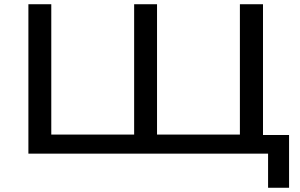

<svg xmlns="http://www.w3.org/2000/svg" viewBox="-20 -725 1414 906"><path d="M1245 161V0H114V-705H222V-90H613V-705H721V-90H1112V-705H1221V-88H1344V161Z"/></svg>

Font: Nunito Sans 10pt Expanded Medium
Style: Regular
Weight: 500
Width: 7
Designer: Vernon Adams
Foundry: Vernon Adams
Version: Version 3.101;gftools[0.9.27]